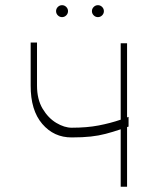

<svg xmlns="http://www.w3.org/2000/svg" viewBox="-20 -710 608 730"><path d="M463.1 -545.5V-263.5Q465.9 -264.6 468.8 -265.6V-228.7Q467 -228 463.4 -226.9Q463.4 -226.9 463.1 -226.6V0H438.9V-218.4Q408.4 -208.1 381.9 -201.2Q355.5 -194.2 325.3 -190.9Q295.1 -187.5 252.8 -187.5Q185 -187.1 140.6 -239Q96.2 -290.8 96.6 -384.9V-548.3H120.7V-384.9Q120.7 -332.4 142 -296.7Q163.4 -261 194.1 -242.7Q224.8 -224.4 252.8 -224.4Q310.7 -224.4 355.1 -233Q399.5 -241.5 438.9 -255V-545.5ZM215.9 -644.9Q206.7 -644.9 199.9 -651.6Q193.2 -658.4 193.2 -667.6Q193.2 -676.8 199.9 -683.6Q206.7 -690.3 215.9 -690.3Q225.1 -690.3 231.9 -683.6Q238.6 -676.8 238.6 -667.6Q238.6 -658.4 231.9 -651.6Q225.1 -644.9 215.9 -644.9ZM352.3 -644.9Q343 -644.9 336.3 -651.6Q329.5 -658.4 329.5 -667.6Q329.5 -676.8 336.3 -683.6Q343 -690.3 352.3 -690.3Q361.5 -690.3 368.3 -683.6Q375 -676.8 375 -667.6Q375 -658.4 368.3 -651.6Q361.5 -644.9 352.3 -644.9Z"/></svg>

Font: Inter Thin BETA
Style: Regular
Weight: 100
Designer: Rasmus Andersson
Foundry: rsms
Version: Version 3.011;git-f93a4a705